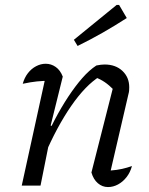

<svg xmlns="http://www.w3.org/2000/svg" viewBox="-20 -751 604 777"><path d="M350 -53 440 -407 443 -385Q421 -407 404 -418.5Q387 -430 363 -440L384 -442Q326 -406 268 -322Q210 -238 159 -119L148 -151Q173 -212 200.5 -264.5Q228 -317 256.5 -360Q285 -403 313 -435Q341 -467 370 -486Q380 -488 388 -489Q396 -490 403 -490Q448 -490 475.5 -464Q503 -438 503 -398Q503 -391 502.5 -384.5Q502 -378 500 -371L428 -61Q454 -63 474 -67.5Q494 -72 514 -79Q507 -53 492 -34Q477 -15 457.5 -4.5Q438 6 417 6Q394 6 376 -9.5Q358 -25 350 -53ZM68 0 169 -461 181 -424Q154 -424 129.5 -421.5Q105 -419 72 -412Q79 -437 93 -455Q107 -473 126 -483Q145 -493 165 -493Q187 -493 205.5 -480Q224 -467 234 -441L185 -243L192 -240L144 0ZM294 -565 279 -590 452 -731H462L493 -678Q445 -647 396 -619Q347 -591 294 -565Z"/></svg>

Font: Piazzolla Thin
Style: Italic
Weight: 400
Italic angle: -11.3°
Version: Version 2.005